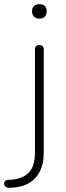

<svg xmlns="http://www.w3.org/2000/svg" viewBox="-76 -705 317 917"><path d="M-33 192Q-42 192 -47.5 188.5Q-53 185 -55 179Q-57 173 -56 167.5Q-55 162 -50 158Q-45 154 -36 154Q28 152 59.5 121.5Q91 91 91 22V-468Q91 -479 96.5 -484.5Q102 -490 112 -490Q122 -490 127.5 -484.5Q133 -479 133 -468V21Q133 79 112.5 117Q92 155 55 173.5Q18 192 -33 192ZM112 -616Q96 -616 86.5 -625.5Q77 -635 77 -651Q77 -668 86.5 -676.5Q96 -685 112 -685Q129 -685 138 -676.5Q147 -668 147 -651Q147 -635 138 -625.5Q129 -616 112 -616Z"/></svg>

Font: Nunito ExtraLight
Style: Regular
Weight: 200
Designer: Vernon Adams
Foundry: Vernon Adams
Version: Version 3.602;April 4, 2023;FontCreator 14.0.0.2856 64-bit